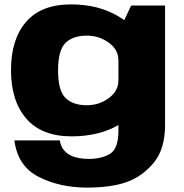

<svg xmlns="http://www.w3.org/2000/svg" viewBox="-20 -616 838 873"><path d="M375 237Q485 237 556 211.8Q627 186.5 678.8 124.2Q730.5 62 730.5 -48V-591H576.5L518.5 -469V-22Q518.5 60 480.5 83.2Q442.5 106.5 383 106.5Q347.5 106.5 319 97.8Q290.5 89 273.2 69.8Q256 50.5 252 22.5H45.5Q60.5 140 156.5 188.5Q252.5 237 375 237ZM305.5 4Q430.5 4 520.5 -48.5Q610.5 -101 610.5 -157.5L518 -248Q518 -202 474.5 -169.8Q431 -137.5 374.5 -137.5Q312 -137.5 278 -170.5Q244 -203.5 244 -296Q244 -388 278 -421Q312 -454 374.5 -454Q431 -454 474.5 -422Q518 -390 518 -345L610 -430.5Q610 -487 518.8 -541.5Q427.5 -596 303 -596Q167.5 -596 98.8 -516.8Q30 -437.5 30 -297Q30 -156.5 100 -76.2Q170 4 305.5 4Z"/></svg>

Font: Anybody SemiExpanded ExtraBold
Style: Regular
Weight: 800
Width: 6
Version: Version 1.113;gftools[0.9.25]